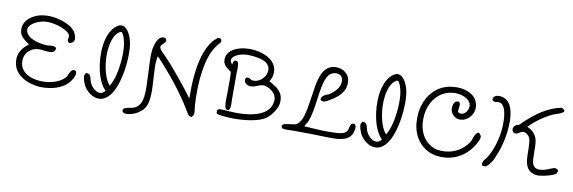

<svg xmlns="http://www.w3.org/2000/svg" viewBox="-56 -1140 5122 1716"><g transform="rotate(10 2505.5 -282.0)"><path d="M326 21Q264 18 207 -3.5Q150 -25 112.5 -66.5Q75 -108 70 -169Q62 -266 157 -335Q156 -336 155 -337Q154 -338 153 -339Q149 -342 145 -345.5Q141 -349 134 -353Q111 -370 90.5 -391.5Q70 -413 67 -450Q63 -494 88.5 -531Q114 -568 162 -591.5Q210 -615 271 -617Q318 -619 366.5 -608.5Q415 -598 456.5 -578.5Q498 -559 522 -533Q532 -523 541 -505Q550 -487 553.5 -467Q557 -447 548 -432Q539 -417 513 -412H508Q496 -421 493.5 -429.5Q491 -438 495 -451Q498 -466 497 -472Q493 -492 470 -508.5Q447 -525 414.5 -537.5Q382 -550 347.5 -556.5Q313 -563 286 -563Q252 -563 216 -551.5Q180 -540 153.5 -520Q127 -500 120.5 -473.5Q114 -447 139 -418Q161 -393 207 -376.5Q253 -360 312 -356Q319 -356 326 -356.5Q333 -357 340 -358Q382 -365 402 -348L403 -344Q399 -313 376 -305.5Q353 -298 295 -306Q294 -306 293 -306Q282 -308 272.5 -309Q263 -310 255 -309Q200 -308 163.5 -273.5Q127 -239 125 -189Q123 -135 151.5 -100Q180 -65 227.5 -48.5Q275 -32 329 -31Q394 -30 452.5 -51.5Q511 -73 540 -110Q541 -111 543 -115Q545 -119 549 -130Q562 -158 571 -169Q580 -180 590 -180Q613 -181 617 -162.5Q621 -144 605 -111Q588 -79 566 -57Q527 -18 463.5 2.5Q400 23 326 21Z M925 8Q893 32 859.5 33Q826 34 796 18Q766 2 743 -23Q720 -48 709 -76Q694 -111 692 -134.5Q690 -158 704 -172L706 -174Q729 -173 738.5 -163Q748 -153 755 -121Q757 -114 758.5 -108Q760 -102 762 -97Q771 -76 787.5 -57Q804 -38 824.5 -27.5Q845 -17 866 -20.5Q887 -24 904 -48Q876 -74 855 -118Q834 -162 821.5 -217Q809 -272 806 -331Q803 -390 810.5 -446Q818 -502 838 -548Q858 -594 890 -622Q918 -647 942 -647Q966 -647 985 -630Q1004 -613 1018 -585.5Q1032 -558 1040 -526.5Q1048 -495 1050 -467Q1055 -401 1049 -329Q1043 -257 1027 -189.5Q1011 -122 985.5 -70Q960 -18 925 8ZM933 -98Q958 -140 973.5 -198.5Q989 -257 995.5 -325.5Q1002 -394 997 -463Q996 -476 991.5 -499Q987 -522 979.5 -545Q972 -568 962 -581Q952 -594 939 -586Q904 -565 885 -518.5Q866 -472 860.5 -412Q855 -352 862.5 -291Q870 -230 888 -178.5Q906 -127 933 -98Z M1190 110Q1144 126 1115 123.5Q1086 121 1084 99Q1081 72 1159 63Q1182 59 1201 46.5Q1220 34 1230 16Q1248 -12 1253.5 -55.5Q1259 -99 1257.5 -151Q1256 -203 1253 -258Q1253 -264 1253 -267Q1248 -346 1247.5 -420.5Q1247 -495 1268 -545Q1300 -625 1354 -601Q1362 -585 1360 -576.5Q1358 -568 1338 -549Q1330 -542 1324 -535.5Q1318 -529 1318 -518Q1319 -502 1338 -482Q1357 -462 1377 -442Q1404 -415 1441 -373Q1478 -331 1517.5 -282.5Q1557 -234 1593 -188.5Q1629 -143 1653 -110Q1649 -331 1687 -475Q1725 -619 1802 -680Q1823 -698 1844 -677Q1845 -670 1845 -665.5Q1845 -661 1844 -658Q1843 -651 1836.5 -643.5Q1830 -636 1815 -618Q1780 -576 1757.5 -511.5Q1735 -447 1723.5 -369Q1712 -291 1710 -208.5Q1708 -126 1714 -48Q1715 -44 1715.5 -39Q1716 -34 1717 -29Q1722 7 1719 22Q1716 37 1700 51Q1683 48 1674 40Q1665 32 1650 4Q1647 -1 1644.5 -4.5Q1642 -8 1640 -12Q1582 -108 1498.5 -215Q1415 -322 1311 -432Q1300 -389 1301.5 -335Q1303 -281 1307 -224Q1311 -170 1312 -117.5Q1313 -65 1304 -20Q1295 25 1269 57Q1266 60 1254 70.5Q1242 81 1225 92Q1208 103 1190 110Z M1967 -8Q1964 -8 1960.5 -8.5Q1957 -9 1954 -10Q1934 -12 1923.5 -16.5Q1913 -21 1916 -41Q1917 -61 1942.5 -62Q1968 -63 2011 -59Q2014 -59 2017 -58.5Q2020 -58 2023 -58Q2160 -48 2255 -73.5Q2350 -99 2385 -157Q2396 -174 2402.5 -205Q2409 -236 2398 -263Q2391 -283 2371 -301Q2351 -319 2326 -330Q2301 -341 2279 -340Q2269 -339 2257.5 -335.5Q2246 -332 2235 -327Q2219 -320 2202 -315Q2185 -310 2165 -312Q2135 -316 2122.5 -333.5Q2110 -351 2117 -375L2118 -377Q2137 -393 2164 -373Q2167 -371 2170.5 -369Q2174 -367 2181 -366Q2216 -363 2245.5 -381.5Q2275 -400 2291.5 -430Q2308 -460 2304 -492Q2300 -524 2268 -547Q2242 -565 2189.5 -575Q2137 -585 2084 -583Q2055 -581 2027.5 -572Q2000 -563 1981 -548Q1962 -533 1959.5 -514.5Q1957 -496 1978 -475Q1979 -477 1979 -479.5Q1979 -482 1980 -486Q1981 -495 1985.5 -505Q1990 -515 2006 -514Q2023 -513 2028 -493Q2033 -473 2031 -429Q2031 -420 2030 -416V-174Q2030 -168 2030 -162Q2030 -156 2031 -150Q2033 -104 2027.5 -85.5Q2022 -67 2006 -67Q1986 -67 1981 -105.5Q1976 -144 1980 -220V-238Q1980 -295 1980 -325.5Q1980 -356 1979.5 -374Q1979 -392 1977 -408L1962 -418Q1946 -429 1930.5 -443Q1915 -457 1907 -478Q1899 -499 1905 -531Q1912 -565 1942.5 -590Q1973 -615 2021 -628Q2069 -641 2128 -638Q2174 -636 2217.5 -623Q2261 -610 2295 -586Q2329 -562 2346 -526Q2363 -490 2355 -442Q2353 -429 2346 -413Q2339 -397 2331 -386Q2366 -367 2397 -345Q2428 -323 2445.5 -291Q2463 -259 2458 -208Q2455 -180 2438.5 -150Q2422 -120 2400.5 -95Q2379 -70 2359 -57Q2329 -38 2284 -25.5Q2239 -13 2185.5 -7Q2132 -1 2075.5 -1Q2019 -1 1967 -8Z M2883 17Q2847 15 2804.5 14.5Q2762 14 2724 14H2711Q2696 13 2670 13Q2644 13 2615 13Q2586 13 2562 14Q2546 15 2527.5 12Q2509 9 2509 -10Q2509 -24 2527 -30Q2545 -36 2585 -40Q2608 -43 2617.5 -44.5Q2627 -46 2633 -49Q2663 -65 2680 -103.5Q2697 -142 2707 -194.5Q2717 -247 2725 -304Q2733 -361 2742.5 -417Q2752 -473 2771 -519Q2790 -565 2824 -590Q2848 -608 2881 -611.5Q2914 -615 2946 -604Q2978 -593 3000 -567.5Q3022 -542 3024 -502Q3027 -456 3008 -421Q2989 -386 2960 -361.5Q2931 -337 2902 -320Q2862 -295 2845.5 -291.5Q2829 -288 2811 -301L2810 -304Q2807 -336 2855 -355Q2860 -357 2864 -358Q2868 -359 2872 -361Q2921 -391 2946 -426.5Q2971 -462 2969 -499Q2968 -529 2952 -543.5Q2936 -558 2913 -559Q2890 -560 2868 -549Q2846 -538 2834 -517Q2811 -479 2799.5 -420Q2788 -361 2780 -296Q2773 -241 2763 -188Q2753 -135 2736 -91Q2730 -80 2722 -68Q2718 -61 2714 -55Q2710 -49 2708 -43Q2754 -40 2808 -36.5Q2862 -33 2916.5 -32.5Q2971 -32 3018 -36Q3095 -40 3104 -95Q3111 -137 3129 -141Q3150 -145 3156.5 -132.5Q3163 -120 3160.5 -100.5Q3158 -81 3152 -63.5Q3146 -46 3141 -40Q3119 -8 3080 4.5Q3041 17 2990.5 18Q2940 19 2883 17Z M3433 8Q3401 32 3367.5 33Q3334 34 3304 18Q3274 2 3251 -23Q3228 -48 3217 -76Q3202 -111 3200 -134.5Q3198 -158 3212 -172L3214 -174Q3237 -173 3246.5 -163Q3256 -153 3263 -121Q3265 -114 3266.5 -108Q3268 -102 3270 -97Q3279 -76 3295.5 -57Q3312 -38 3332.5 -27.5Q3353 -17 3374 -20.5Q3395 -24 3412 -48Q3384 -74 3363 -118Q3342 -162 3329.5 -217Q3317 -272 3314 -331Q3311 -390 3318.5 -446Q3326 -502 3346 -548Q3366 -594 3398 -622Q3426 -647 3450 -647Q3474 -647 3493 -630Q3512 -613 3526 -585.5Q3540 -558 3548 -526.5Q3556 -495 3558 -467Q3563 -401 3557 -329Q3551 -257 3535 -189.5Q3519 -122 3493.5 -70Q3468 -18 3433 8ZM3441 -98Q3466 -140 3481.5 -198.5Q3497 -257 3503.5 -325.5Q3510 -394 3505 -463Q3504 -476 3499.5 -499Q3495 -522 3487.5 -545Q3480 -568 3470 -581Q3460 -594 3447 -586Q3412 -565 3393 -518.5Q3374 -472 3368.5 -412Q3363 -352 3370.5 -291Q3378 -230 3396 -178.5Q3414 -127 3441 -98Z M3940 14Q3871 9 3816 -26Q3761 -61 3728 -120Q3695 -179 3690 -254Q3683 -354 3714.5 -434Q3746 -514 3808.5 -563.5Q3871 -613 3958 -621Q4037 -629 4097.5 -602.5Q4158 -576 4179 -523Q4193 -489 4187.5 -455Q4182 -421 4162.5 -394.5Q4143 -368 4114 -354Q4085 -340 4050 -345Q4026 -349 4004.5 -371Q3983 -393 3980 -417Q3978 -431 3980.5 -451Q3983 -471 3994.5 -486.5Q4006 -502 4030 -499L4032 -498Q4042 -491 4043.5 -479Q4045 -467 4041 -442Q4037 -425 4038.5 -414Q4040 -403 4057 -398Q4077 -394 4095 -405.5Q4113 -417 4123.5 -439Q4134 -461 4131 -485Q4127 -512 4103 -532Q4079 -552 4042.5 -562Q4006 -572 3962 -568Q3893 -561 3842 -519Q3791 -477 3765 -409.5Q3739 -342 3745 -258Q3749 -200 3776.5 -148Q3804 -96 3856 -65Q3908 -34 3985 -40Q4053 -45 4109 -79.5Q4165 -114 4201 -172Q4207 -186 4210 -199Q4215 -216 4224 -232Q4233 -248 4252 -258L4255 -257Q4280 -238 4278 -217Q4276 -196 4250 -151Q4224 -105 4180.5 -65.5Q4137 -26 4076.5 -3.5Q4016 19 3940 14Z M4779 12Q4749 -5 4736 -34.5Q4723 -64 4720 -100.5Q4717 -137 4717 -172Q4717 -219 4713 -258.5Q4709 -298 4683 -318Q4648 -347 4614 -322Q4596 -309 4585 -307.5Q4574 -306 4563 -310Q4546 -324 4546 -341Q4546 -358 4559.5 -372Q4573 -386 4596 -389Q4691 -484 4774 -536Q4857 -588 4946 -606Q4984 -588 4969.5 -572Q4955 -556 4904 -541Q4898 -539 4894 -537Q4885 -534 4882 -533Q4827 -509 4769.5 -468Q4712 -427 4672 -384Q4687 -378 4706.5 -366Q4726 -354 4742 -332Q4765 -301 4769 -258Q4773 -215 4772 -174Q4772 -137 4774 -105Q4776 -73 4788.5 -52.5Q4801 -32 4831 -27Q4852 -24 4880 -30.5Q4908 -37 4939 -51Q4968 -64 4982.5 -63.5Q4997 -63 5011 -48Q5009 -23 4996 -14Q4983 -5 4951 6Q4899 22 4857 26.5Q4815 31 4779 12ZM4337 27 4335 25Q4328 11 4332.5 -3.5Q4337 -18 4356 -40Q4367 -53 4369 -58Q4397 -102 4417.5 -161Q4438 -220 4448.5 -289.5Q4459 -359 4453 -432Q4450 -466 4441.5 -495.5Q4433 -525 4416 -542Q4399 -559 4370 -556Q4351 -552 4342.5 -555Q4334 -558 4326 -564H4325Q4320 -585 4332.5 -597Q4345 -609 4367 -611.5Q4389 -614 4412.5 -607Q4436 -600 4454 -584Q4482 -557 4495 -513Q4508 -469 4509.5 -415.5Q4511 -362 4504 -307Q4497 -252 4485 -203.5Q4473 -155 4460 -121Q4444 -81 4435.5 -61.5Q4427 -42 4419 -28Q4393 11 4376.5 22.5Q4360 34 4337 27Z"/></g></svg>

Font: Yuji Hentaigana Akari
Style: Regular
Weight: 400
Designer: Kataoka Yuji
Foundry: Kinuta Font Factory
Version: Version 3.002